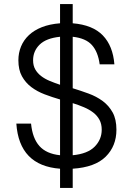

<svg xmlns="http://www.w3.org/2000/svg" viewBox="-20 -820 650 940"><path d="M274 6Q74 -9 60 -215H132Q139 -143 173 -105Q207 -67 274 -60V-333Q236 -344 199 -358Q162 -372 133.5 -393.5Q105 -415 87.5 -446.5Q70 -478 70 -525Q70 -561 83 -592.5Q96 -624 121.5 -648Q147 -672 185 -687Q223 -702 274 -706V-800H336V-706Q434 -698 483.5 -646.5Q533 -595 540 -505H468Q460 -566 430 -599.5Q400 -633 336 -640V-388Q375 -376 413.5 -362Q452 -348 482.5 -325.5Q513 -303 531.5 -269.5Q550 -236 550 -185Q550 -105 497.5 -53Q445 -1 336 6V100H274ZM142 -525Q142 -499 152.5 -480.5Q163 -462 181 -448Q199 -434 223 -424Q247 -414 274 -405V-640Q206 -633 174 -601.5Q142 -570 142 -525ZM478 -185Q478 -213 467 -233.5Q456 -254 436.5 -269Q417 -284 391 -295Q365 -306 336 -315V-60Q409 -67 443.5 -102Q478 -137 478 -185Z"/></svg>

Font: PT Root UI
Style: Regular
Weight: 400
Designer: Vitaly Kuzmin
Foundry: ParaType Ltd.
Version: Version 2.001G